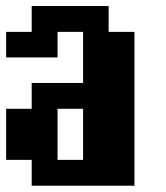

<svg xmlns="http://www.w3.org/2000/svg" viewBox="-20 -546 540 624"><path d="M167 -26.4H250V-192.4H167ZM0 -26.4V-192.4H83V-276.4H250V-442.4H167V-359.4H0V-442.4H83V-526.4H333V-442.4H417V57.6H83V-26.4Z"/></svg>

Font: KH Dot Dougenzaka 12
Style: Regular
Weight: 400
Designer: Original version for X68000 by Keitarou Hiraki (http://hp.vector.co.jp/authors/VA000874/) / TrueType conversion by Homem
Version: Version 1.00.20150527